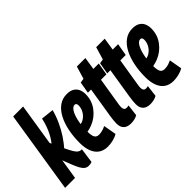

<svg xmlns="http://www.w3.org/2000/svg" viewBox="-94 -1180 1629 1629"><g transform="rotate(-45 721.0 -365.0)"><path d="M-15.6 0 101.4 -740H220.8L103.8 0ZM258 10Q238.2 10 222.4 -1.8Q206.6 -13.6 193.1 -37.8Q179.6 -62 165 -98.6L122 -210L152 -381.8L215.8 -245.2Q236.8 -200.4 251.2 -176.6Q265.6 -152.8 276.7 -143.7Q287.8 -134.6 299.4 -132Q303.4 -131 307.6 -130.8Q311.8 -130.6 316.8 -131.2L298.4 2.8Q287.8 7.2 277.7 8.6Q267.6 10 258 10ZM206.2 -232.4 150.2 -322.4Q167.8 -344 184.3 -367.8Q200.8 -391.6 214.8 -419.1Q228.8 -446.6 240.8 -479.8Q252.8 -513 261.8 -554L376.2 -541.4Q362.2 -487 336.6 -430.6Q311 -374.2 277.5 -323.2Q244 -272.2 206.2 -232.4Z M431.6 -284.8Q445.6 -285.2 462.5 -289.2Q479.4 -293.2 491.4 -299.6Q523.2 -317.4 541.6 -348.1Q560 -378.8 560.4 -411.6Q560.4 -428.6 554.9 -435Q549.4 -441.4 539.8 -441.4Q518.4 -441.8 499.6 -413.5Q480.8 -385.2 468.5 -333.1Q456.2 -281 455.4 -210.2Q455 -172.6 460.9 -151.8Q466.8 -131 478.6 -122.9Q490.4 -114.8 506.4 -114.8Q518.8 -114.8 531.9 -116.8Q545 -118.8 559.6 -123.8Q574.2 -128.8 590 -136.2L610.4 -21Q583.2 -4.8 550.7 2.6Q518.2 10 489.8 10Q441.6 10 408.5 -12.6Q375.4 -35.2 358.4 -78.6Q341.4 -122 341.4 -184.2Q341.4 -258 355 -324.6Q368.6 -391.2 395.7 -442.8Q422.8 -494.4 463.1 -523.8Q503.4 -553.2 557 -553.2Q596 -553.2 621.1 -538.6Q646.2 -524 658.2 -498.4Q670.2 -472.8 670.2 -439.2Q670.2 -363 626.4 -304.3Q582.6 -245.6 513.6 -218.2Q489.4 -209 462.8 -203.5Q436.2 -198 408.8 -197.6Z M859.5 -114.1 847 -9.6Q830.1 0.7 809.1 5.3Q788.1 10 765.1 10Q743 10 723.3 2.1Q703.5 -5.9 690.8 -25.4Q678.2 -44.9 678.2 -79.9Q678.2 -95.1 680.6 -118.9Q683 -142.6 686.4 -162.6L730.1 -434H692L710.1 -538L749.2 -544L782.9 -657.3H885.1L867.6 -544H932.5L913.4 -433.3H848.5L806.9 -177.3Q805.9 -168.8 805.1 -161.6Q804.3 -154.4 804.3 -148.2Q804.3 -130.8 811.6 -120.7Q818.8 -110.5 836.7 -110.5Q841.9 -110.5 847.3 -111.7Q852.6 -112.8 859.5 -114.1Z M1091.5 -114.1 1079 -9.6Q1062.1 0.7 1041.1 5.3Q1020.1 10 997.1 10Q975 10 955.3 2.1Q935.5 -5.9 922.8 -25.4Q910.2 -44.9 910.2 -79.9Q910.2 -95.1 912.6 -118.9Q915 -142.6 918.4 -162.6L962.1 -434H924L942.1 -538L981.2 -544L1014.9 -657.3H1117.1L1099.6 -544H1164.5L1145.4 -433.3H1080.5L1038.9 -177.3Q1037.9 -168.8 1037.1 -161.6Q1036.3 -154.4 1036.3 -148.2Q1036.3 -130.8 1043.6 -120.7Q1050.8 -110.5 1068.7 -110.5Q1073.9 -110.5 1079.3 -111.7Q1084.6 -112.8 1091.5 -114.1Z M1219.6 -284.8Q1233.6 -285.2 1250.5 -289.2Q1267.4 -293.2 1279.4 -299.6Q1311.2 -317.4 1329.6 -348.1Q1348 -378.8 1348.4 -411.6Q1348.4 -428.6 1342.9 -435Q1337.4 -441.4 1327.8 -441.4Q1306.4 -441.8 1287.6 -413.5Q1268.8 -385.2 1256.5 -333.1Q1244.2 -281 1243.4 -210.2Q1243 -172.6 1248.9 -151.8Q1254.8 -131 1266.6 -122.9Q1278.4 -114.8 1294.4 -114.8Q1306.8 -114.8 1319.9 -116.8Q1333 -118.8 1347.6 -123.8Q1362.2 -128.8 1378 -136.2L1398.4 -21Q1371.2 -4.8 1338.7 2.6Q1306.2 10 1277.8 10Q1229.6 10 1196.5 -12.6Q1163.4 -35.2 1146.4 -78.6Q1129.4 -122 1129.4 -184.2Q1129.4 -258 1143 -324.6Q1156.6 -391.2 1183.7 -442.8Q1210.8 -494.4 1251.1 -523.8Q1291.4 -553.2 1345 -553.2Q1384 -553.2 1409.1 -538.6Q1434.2 -524 1446.2 -498.4Q1458.2 -472.8 1458.2 -439.2Q1458.2 -363 1414.4 -304.3Q1370.6 -245.6 1301.6 -218.2Q1277.4 -209 1250.8 -203.5Q1224.2 -198 1196.8 -197.6Z"/></g></svg>

Font: Georama
Style: Italic
Weight: 400
Width: 2
Italic angle: -9°
Designer: Jean-Baptiste Levee
Foundry: Production Type
Version: Version 1.000